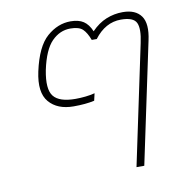

<svg xmlns="http://www.w3.org/2000/svg" viewBox="-67 -615 669 681"><g transform="rotate(-10 267.5 -275.0)"><path d="M371 0 462 -431Q473 -481 462.5 -503Q452 -525 407 -525Q351 -525 311 -472H293Q283 -499 269.5 -512Q256 -525 225 -525Q187 -525 158 -495.5Q129 -466 114 -395Q101 -328 121.5 -302Q142 -276 200 -276Q218 -276 236.5 -278Q255 -280 270 -284L264 -258Q233 -251 189 -251Q131 -251 101 -286Q71 -321 87 -395Q106 -482 145 -516Q184 -550 230 -550Q259 -550 276.5 -538.5Q294 -527 305 -501Q330 -527 358.5 -538.5Q387 -550 418 -550Q464 -550 484 -522Q504 -494 491 -435L399 0Z"/></g></svg>

Font: Kanit Thin
Style: Italic
Weight: 250
Italic angle: -12°
Designer: Katatrad Team
Foundry: CadsonDemak
Version: Version 2.000; ttfautohint (v1.8.3)